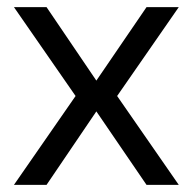

<svg xmlns="http://www.w3.org/2000/svg" viewBox="-20 -516 538 536"><path d="M19 0 191 -248 19 -496H110L249 -291L389 -496H479L307 -248L479 0H389L249 -205L110 0Z"/></svg>

Font: Rethink Sans
Style: Regular
Weight: 400
Designer: The Rethink Sans project authors (Hans Thiessen). DM Sans designed by Colophon Foundry.
Foundry: Rethink Communications LLC
Version: Version 1.001